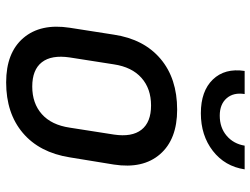

<svg xmlns="http://www.w3.org/2000/svg" viewBox="-118 -708 835 640"><g transform="rotate(90 300.0 -387.5)"><path d="M254 10Q155 10 106 -47.5Q57 -105 72 -202L95 -349Q110 -449 175.5 -504.5Q241 -560 345 -560Q444 -560 493.5 -503Q543 -446 528 -349L504 -202Q488 -101 422.5 -45.5Q357 10 254 10ZM268 -77Q324 -77 360 -109Q396 -141 405 -202L428 -349Q437 -409 412 -441Q387 -473 331 -473Q275 -473 239 -441Q203 -409 194 -349L171 -202Q162 -141 187 -109Q212 -77 268 -77ZM357 -639Q283 -639 244.5 -679Q206 -719 216 -785H293Q287 -748 307 -725Q327 -702 365 -702Q405 -702 432 -725Q459 -748 465 -785H544Q534 -719 482.5 -679Q431 -639 357 -639Z"/></g></svg>

Font: JetBrains Mono NL Medium
Style: Italic
Weight: 500
Italic angle: -9°
Monospace: yes
Designer: Philipp Nurullin, Konstantin Bulenkov
Foundry: JetBrains
Version: Version 2.305; ttfautohint (v1.8.4.7-5d5b)